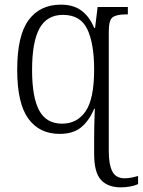

<svg xmlns="http://www.w3.org/2000/svg" viewBox="-20 -566 614 826"><path d="M500 240Q444 240 414.5 208Q385 176 385 96V34Q385 8 385.5 -21Q386 -50 387 -71.5Q388 -93 388 -98H385Q365 -49 330.5 -19.5Q296 10 237 10Q149 10 101.5 -56Q54 -122 54 -266Q54 -413 103 -479.5Q152 -546 242 -546Q297 -546 331.5 -519.5Q366 -493 385 -446H389L400 -536H530V-504H521Q482 -504 465 -492Q448 -480 448 -431V86Q448 141 463 171Q478 201 516 201Q531 201 546 198Q561 195 574 191V226Q562 232 541.5 236Q521 240 500 240ZM247 -34Q312 -34 348.5 -87.5Q385 -141 385 -267Q385 -377 356 -439.5Q327 -502 251 -502Q182 -502 150 -444Q118 -386 118 -265Q118 -148 148.5 -91Q179 -34 247 -34Z"/></svg>

Font: Noto Serif SemiCondensed Light
Style: Regular
Weight: 300
Width: 4
Designer: Monotype Design Team
Foundry: Monotype Imaging Inc.
Version: Version 2.013